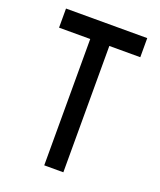

<svg xmlns="http://www.w3.org/2000/svg" viewBox="-129 -766 708 848"><g transform="rotate(20 225.0 -342.0)"><path d="M416 -683.6V-593.8H270.5V0H180.7V-593.8H34.2V-683.6Z"/></g></svg>

Font: Anka/Coder Narrow
Style: Bold
Weight: 700
Width: 3
Monospace: yes
Version: Version 001.100